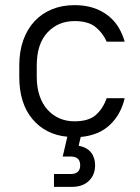

<svg xmlns="http://www.w3.org/2000/svg" viewBox="-20 -527 545 747"><path d="M242 5Q157 -3 106 -64Q55 -125 55 -228V-272Q55 -327 70.5 -370.5Q86 -414 114.5 -444.5Q143 -475 182.5 -491Q222 -507 270 -507Q312 -507 344.5 -496Q377 -485 401.5 -465.5Q426 -446 441.5 -420Q457 -394 465 -365H395Q380 -399 351.5 -422Q323 -445 270 -445Q206 -445 164.5 -400.5Q123 -356 123 -272V-228Q123 -187 134 -154.5Q145 -122 165 -100Q185 -78 211.5 -66.5Q238 -55 270 -55Q324 -55 352 -79Q380 -103 395 -145H465Q451 -83 408.5 -42Q366 -1 294 6L286 40Q318 46 334 66Q350 86 350 116Q350 153 326 176.5Q302 200 260 200H190V150H255Q292 150 292 116Q292 82 255 82H224Z"/></svg>

Font: Retni Sans
Style: Regular
Weight: 400
Designer: Vitaly Kuzmin
Foundry: ParaType Ltd.
Version: Version 1.00;March 2, 2019;FontCreator 11.5.0.2425 64-bit; t